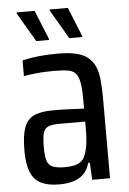

<svg xmlns="http://www.w3.org/2000/svg" viewBox="-60 -863 663 989"><g transform="rotate(-5 271.5 -368.0)"><path d="M206 83Q149 83 112.5 65Q76 47 59 5.5Q42 -36 42 -106Q42 -182 57 -224Q72 -266 107.5 -283Q143 -300 204 -300Q218 -300 237 -300Q256 -300 277 -299Q298 -298 320 -297Q342 -296 367 -295V-338Q367 -396 361 -429.5Q355 -463 340.5 -478.5Q326 -494 298.5 -498Q271 -502 226 -502Q209 -502 184.5 -501Q160 -500 131.5 -497Q103 -494 73 -489V-570Q115 -580 160.5 -584.5Q206 -589 256 -589Q311 -589 348.5 -580.5Q386 -572 409.5 -554Q433 -536 446.5 -508Q460 -480 464.5 -437Q469 -394 469 -338V74H377L372 -15H364Q353 24 330 45Q307 66 275.5 74.5Q244 83 206 83ZM242 -3Q270 -3 290.5 -7.5Q311 -12 325.5 -23Q340 -34 348 -55Q358 -79 362.5 -111.5Q367 -144 367 -184V-228H233Q194 -228 174.5 -219Q155 -210 149 -185Q143 -160 143 -115Q143 -70 150.5 -45.5Q158 -21 180 -12Q202 -3 242 -3ZM390 -663H323L235 -813V-819H329L390 -669ZM218 -663H152L64 -813V-819H157L218 -669Z"/></g></svg>

Font: Farlight84_Sys_V01
Style: Regular
Weight: 400
Designer: Ryoko NISHIZUKA  (kana, bopomofo & ideographs); Paul D. Hunt (Latin, Greek & Cyrillic); Sandoll Communications , Soo-you
Foundry: Adobe
Version: Version 2.004;October 29, 2024;FontCreator 14.0.0.2814 64-bi